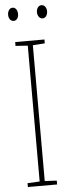

<svg xmlns="http://www.w3.org/2000/svg" viewBox="-60 -913 339 942"><g transform="rotate(-5 110.0 -441.5)"><path d="M15 -850C15 -833 24 -818 40 -818C54 -818 64 -831 64 -850C64 -869 54 -883 40 -883C24 -883 15 -867 15 -850ZM157 -851C157 -833 167 -818 182 -818C197 -818 207 -832 207 -851C207 -870 196 -883 182 -883C167 -883 157 -868 157 -851ZM182 0V-19L123 -22V-691L182 -695V-714H38V-695L98 -691V-22L38 -19V0Z"/></g></svg>

Font: Noto Sans Bengali ExtraCondensed Thin
Style: Regular
Weight: 100
Width: 2
Designer: Joana Ranito - Universal Thirst; Jelle Bosma - Monotype Design Team
Foundry: Universal Thirst ehf.
Version: Version 3.000